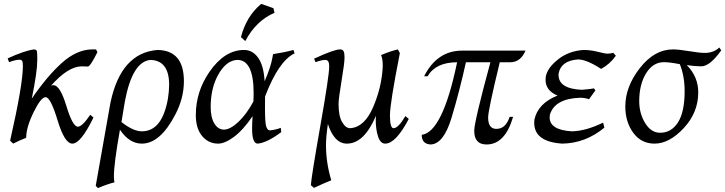

<svg xmlns="http://www.w3.org/2000/svg" viewBox="-20 -734 3743 991"><path d="M353.5 7.3Q313.5 7.3 277.3 -112.5Q241.2 -232.4 215.3 -232.4Q191.4 -232.4 153.3 -154.5Q115.2 -76.7 115.2 -22.9Q83.5 -10.7 47.9 7.3L32.2 -7.8Q98.1 -297.4 98.1 -392.6Q98.1 -413.6 94.2 -419.7Q90.3 -425.8 80.1 -425.8Q60.5 -425.8 26.9 -413.1L19.5 -432.6Q102.5 -470.7 153.3 -479Q169.9 -479 171.1 -467.3Q172.4 -455.6 172.4 -422.9Q172.4 -363.3 144 -225.1Q222.7 -340.3 298.6 -408.7Q374.5 -477.1 453.1 -479H475.6L482.9 -464.8Q445.8 -390.6 433.6 -390.6Q419.4 -391.6 402.8 -391.6Q331.5 -391.6 243.7 -292Q250 -294.4 255.9 -294.4Q290 -294.4 322.5 -187.3Q355 -80.1 381.8 -80.1Q404.3 -80.1 445.8 -141.6L462.4 -127.4Q397 7.3 353.5 7.3Z M712.4 -56.2Q816.9 -56.2 846.7 -224.6Q853 -264.2 853 -296.4Q853 -421.4 756.8 -424.8Q663.1 -416.5 624.5 -210.4L606.9 -104Q667.5 -56.2 712.4 -56.2ZM485.8 236.8 474.1 225.1 550.3 -205.1Q604.5 -461.4 793 -476.1Q929.2 -474.1 929.2 -314.9Q929.2 -227.5 884.8 -142.6Q807.1 7.3 711.9 7.3Q647.5 7.3 599.1 -64.5Q567.9 110.8 567.9 175.3Q567.9 196.8 570.8 207Q527.8 218.3 485.8 236.8Z M1136.7 -64.9Q1169.4 -65.9 1211.2 -105.5Q1252.9 -145 1288.1 -210.4L1289.1 -253.4Q1289.1 -424.8 1205.1 -424.8Q1146.5 -422.9 1104 -344.2Q1067.4 -275.4 1067.4 -181.2Q1067.4 -127.9 1086.4 -96.4Q1105.5 -64.9 1136.7 -64.9ZM1310.1 7.3Q1281.2 7.3 1281.2 -70.3Q1281.2 -97.2 1283.7 -134.3Q1233.9 -61.5 1187 -27.1Q1140.1 7.3 1106 7.3Q1056.2 7.3 1023.4 -31.7Q990.7 -70.8 990.7 -140.1Q990.7 -260.7 1060.5 -362.3Q1138.7 -476.1 1239.7 -476.1Q1284.2 -476.1 1312.7 -435.5Q1341.3 -395 1345.7 -314.5Q1377.9 -387.7 1386.7 -439.5L1389.2 -454.6Q1447.3 -463.4 1494.6 -476.1L1500.5 -458.5Q1418 -419.4 1348.1 -235.8L1347.7 -179.7Q1347.7 -106.9 1353 -85.2Q1358.4 -63.5 1371.1 -61Q1399.9 -63 1429.2 -74.2L1431.6 -52.2Q1359.4 2.4 1310.1 7.3ZM1246.1 -522 1223.6 -542.5Q1252 -650.9 1328.1 -713.9L1391.1 -691.9L1397 -668Q1300.8 -626.5 1246.1 -522Z M1600.6 235.8 1584.5 221.7Q1587.9 173.8 1633.5 -85Q1679.2 -343.8 1679.2 -391.6Q1679.2 -424.8 1659.7 -424.8Q1640.1 -424.8 1608.4 -413.1L1601.1 -431.2Q1704.6 -479 1734.9 -479Q1748.5 -479 1753.4 -469.7Q1758.3 -460.4 1758.3 -437.5Q1758.3 -408.2 1742.9 -316.7Q1727.5 -225.1 1727.5 -196.8Q1727.5 -135.3 1745.8 -103.8Q1764.2 -72.3 1787.1 -72.3Q1861.3 -77.1 1906 -181.2Q1950.7 -285.2 1955.6 -391.6Q1955.6 -432.1 1946.8 -449.7Q1998 -471.2 2033.7 -479L2043.9 -460Q1992.7 -199.7 1992.7 -139.6Q1992.7 -72.3 2011.2 -72.3Q2035.6 -72.3 2072.3 -134.8L2089.8 -120.1Q2022.9 7.3 1968.3 7.3Q1943.4 7.3 1931.4 -29.3Q1919.4 -65.9 1919.4 -114.3L1920.4 -136.2Q1859.4 7.3 1770.5 7.3Q1705.6 7.3 1672.4 -93.8Q1662.6 -27.3 1662.6 14.6Q1662.6 106.4 1689.9 196.3Q1647.9 213.4 1600.6 235.8Z M2491.2 11.7Q2427.7 11.7 2427.7 -59.1Q2427.7 -105.5 2511.2 -412.6H2384.8Q2351.6 -262.2 2310.8 -126.7Q2270 8.8 2203.1 11.7Q2156.7 9.3 2156.7 -38.1Q2264.2 -51.3 2339.4 -412.6Q2229 -412.6 2187 -340.3H2168.9Q2236.3 -472.7 2365.2 -472.7H2692.4Q2667 -412.6 2613.3 -412.6H2559.6Q2499.5 -166 2499.5 -127.4Q2499.5 -68.8 2542 -68.8Q2590.3 -68.8 2610.4 -130.9H2628.4Q2586.9 11.7 2491.2 11.7Z M2882.3 7.3Q2737.3 -2 2737.3 -100.1L2738.3 -116.7Q2756.8 -200.7 2857.4 -240.7Q2795.9 -266.6 2795.9 -321.8L2796.9 -337.9Q2804.7 -382.8 2859.9 -427Q2915 -471.2 2992.2 -476.1Q3028.3 -476.1 3065.7 -466.6Q3103 -457 3116.7 -457Q3132.8 -458 3145.5 -461.4L3158.7 -446.3Q3127 -401.9 3082.5 -378.4Q3007.3 -427.2 2963.4 -427.2Q2875.5 -420.9 2863.3 -354.5L2862.8 -347.7Q2862.8 -275.9 2982.9 -270.5Q3030.3 -274.4 3045.4 -277.8L3053.2 -267.6L3020.5 -222.2Q2996.1 -229.5 2974.6 -229.5Q2843.8 -225.1 2818.4 -142.6Q2816.9 -135.3 2816.9 -128.4Q2816.9 -63 2931.2 -56.2Q3004.4 -57.6 3092.8 -101.1L3099.6 -75.2Q3002 5.4 2882.3 7.3Z M3387.2 -48.8Q3445.3 -48.8 3479.5 -102.5Q3513.7 -156.2 3513.7 -263.7Q3513.7 -341.8 3488.8 -402.8Q3436 -413.1 3406.7 -413.1Q3350.1 -413.1 3314.7 -355.5Q3279.3 -297.9 3279.3 -211.9Q3279.3 -148.9 3309.8 -98.9Q3340.3 -48.8 3387.2 -48.8ZM3358.4 7.3Q3289.6 7.3 3248.5 -48.6Q3207.5 -104.5 3207.5 -184.6Q3207.5 -286.6 3282.7 -382.8Q3357.9 -479 3453.6 -479Q3483.4 -479 3536.6 -470Q3589.8 -460.9 3619.1 -460.9Q3662.1 -460.9 3692.9 -488.8L3702.6 -474.1Q3644 -391.6 3599.6 -391.6Q3566.9 -391.6 3524.9 -397.9Q3584 -337.9 3584 -257.3Q3584 -153.3 3509.3 -73Q3434.6 7.3 3358.4 7.3Z"/></svg>

Font: Kelvinch
Style: Italic
Weight: 400
Italic angle: -10°
Designer: Paul James Miller
Foundry: High-Logic / Made with FontCreator
Version: Version 3.40;July 22, 2017;FontCreator 11.0.0.2388 64-bit